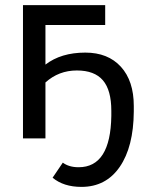

<svg xmlns="http://www.w3.org/2000/svg" viewBox="-20 -542 564 752"><path d="M314 -336Q403 -336 453.5 -280.5Q504 -225 504 -127V-105Q503 33 449 111.5Q395 190 299 190Q229 190 186 154L226 95Q250 113 288 113Q413 113 416 -88V-108Q416 -189 383 -227.5Q350 -266 281 -266Q210 -266 158 -219V0H70V-522H392V-444H158V-289Q219 -336 314 -336Z"/></svg>

Font: Raleway-v4020 Medium
Style: Regular
Weight: 500
Designer: Matt McInerney, Pablo Impallari, Rodrigo Fuenzalida
Foundry: Matt McInerney, Pablo Impallari, Rodrigo Fuenzalida
Version: Version 4.020;PS 004.020;hotconv 1.0.88;makeotf.lib2.5.64775